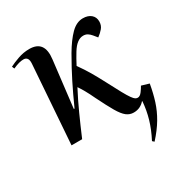

<svg xmlns="http://www.w3.org/2000/svg" viewBox="-169 -653 918 971"><g transform="rotate(-30 290.0 -167.5)"><path d="M187 -153Q218 -222 247 -280Q276 -338 314 -404Q348 -462 381 -495Q414 -528 451 -528Q481 -528 498.5 -513Q516 -498 516 -473Q516 -450 502.5 -434Q489 -418 471 -405L453 -427Q444 -438 433.5 -444.5Q423 -451 409 -451Q372 -451 340 -399Q322 -370 304 -335Q331 -297 350 -264.5Q369 -232 391 -190Q418 -138 434.5 -108Q451 -78 461.5 -63.5Q472 -49 478.5 -45Q485 -41 492 -41Q505 -41 517 -57Q529 -73 536 -86L580 -73Q571 -21 557 23Q543 67 518.5 108.5Q494 150 454 194L444 185Q471 133 485 85Q499 37 503 -14L501 -15Q490 -2 474 6Q458 14 437 14Q414 14 395.5 -0.5Q377 -15 356.5 -50Q336 -85 305 -148Q290 -180 277.5 -202Q265 -224 254 -240Q224 -183 197.5 -124.5Q171 -66 143 0H81L114 -458Q117 -498 87 -498Q76 -498 61.5 -494.5Q47 -491 25 -481L19 -495Q40 -506 72.5 -517.5Q105 -529 139 -529Q228 -529 215 -425L183 -154Z"/></g></svg>

Font: Literata 72pt Medium
Style: Italic
Weight: 500
Italic angle: -2°
Designer: Latin by Veronika Burian and Jose Scaglione. Greek by Irene Vlachou. Cyrillic by Vera Evstafieva
Foundry: TypeTogether
Version: Version 3.002